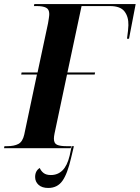

<svg xmlns="http://www.w3.org/2000/svg" viewBox="-50 -734 692 951"><path d="M-30 0 -28 -10H-14Q20 -10 41 -21Q62 -32 70 -67L133 -365H55L57 -375H136L188 -619Q190 -631 192 -644Q194 -657 194 -665Q194 -688 178 -696Q162 -704 132 -704H118L120 -714H622L589 -542H579Q582 -563 584 -581.5Q586 -600 586 -609Q587 -651 566.5 -677.5Q546 -704 495 -704H354L284 -375H421L419 -365H282L220 -72Q217 -57 217 -47Q217 -24 232.5 -17Q248 -10 278 -10H303L300 0ZM189 197Q158 197 141 181.5Q124 166 124 143Q124 112 147 98Q153 113 166 123Q179 133 202 133Q236 133 259.5 110Q283 87 295 37L305 -10H316L302 49Q284 127 259 162Q234 197 189 197Z"/></svg>

Font: Noto Serif Display SemiCondensed
Style: Bold Italic
Weight: 700
Width: 4
Italic angle: -12°
Designer: Monotype Design Team
Foundry: Monotype Imaging Inc.
Version: Version 2.009